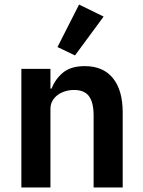

<svg xmlns="http://www.w3.org/2000/svg" viewBox="-20 -825 628 845"><path d="M74 0V-522H202V-435H207Q223 -477 257.5 -505.5Q292 -534 353 -534Q434 -534 477 -481Q520 -428 520 -330V0H392V-317Q392 -373 372 -401Q352 -429 306 -429Q286 -429 267.5 -423.5Q249 -418 234.5 -407.5Q220 -397 211 -381.5Q202 -366 202 -345V0ZM310 -581 233 -618 328 -805 436 -752Z"/></svg>

Font: IBM Plex Sans SmBld
Style: Regular
Weight: 600
Designer: Mike Abbink, Paul van der Laan, Pieter van Rosmalen
Foundry: Bold Monday
Version: Version 3.005